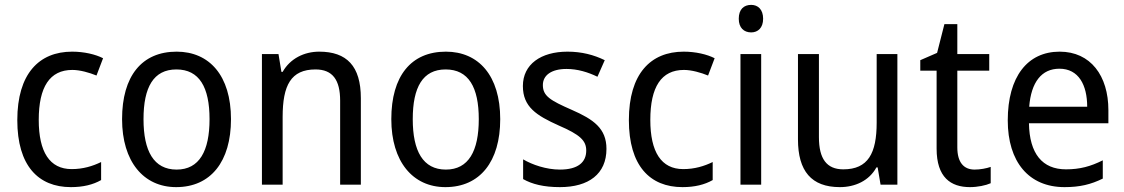

<svg xmlns="http://www.w3.org/2000/svg" viewBox="-20 -758 4615 788"><path d="M271 10C321 10 362 0 395 -19V-93C360 -76 321 -64 274 -64C184 -64 139 -134 139 -266C139 -401 184 -471 277 -471C308 -471 347 -460 376 -448L403 -519C372 -535 325 -546 276 -546C140 -546 51 -455 51 -265C51 -78 137 10 271 10Z M928 -269C928 -448 839 -546 705 -546C562 -546 481 -446 481 -269C481 -95 569 10 703 10C845 10 928 -95 928 -269ZM569 -269C569 -400 610 -473 704 -473C798 -473 840 -400 840 -269C840 -138 798 -62 705 -62C611 -62 569 -138 569 -269Z M1290 -546C1229 -546 1171 -518 1140 -463H1135L1123 -536H1055V0H1140V-278C1140 -408 1174 -473 1275 -473C1345 -473 1376 -430 1376 -345V0H1461V-355C1461 -487 1403 -546 1290 -546Z M2033 -269C2033 -448 1944 -546 1810 -546C1667 -546 1586 -446 1586 -269C1586 -95 1674 10 1808 10C1950 10 2033 -95 2033 -269ZM1674 -269C1674 -400 1715 -473 1809 -473C1903 -473 1945 -400 1945 -269C1945 -138 1903 -62 1810 -62C1716 -62 1674 -138 1674 -269Z M2469 -147C2469 -231 2416 -268 2327 -307C2238 -346 2208 -364 2208 -409C2208 -449 2243 -475 2305 -475C2350 -475 2393 -462 2432 -443L2462 -511C2417 -533 2367 -546 2309 -546C2200 -546 2126 -494 2126 -405C2126 -319 2182 -284 2273 -243C2361 -205 2386 -181 2386 -140C2386 -92 2352 -62 2278 -62C2222 -62 2164 -82 2127 -104V-23C2164 -2 2212 10 2278 10C2396 10 2469 -44 2469 -147Z M2781 10C2831 10 2872 0 2905 -19V-93C2870 -76 2831 -64 2784 -64C2694 -64 2649 -134 2649 -266C2649 -401 2694 -471 2787 -471C2818 -471 2857 -460 2886 -448L2913 -519C2882 -535 2835 -546 2786 -546C2650 -546 2561 -455 2561 -265C2561 -78 2647 10 2781 10Z M3063 -738C3033 -738 3012 -720 3012 -681C3012 -644 3033 -625 3063 -625C3091 -625 3112 -644 3112 -681C3112 -719 3091 -738 3063 -738ZM3104 -536H3019V0H3104Z M3663 -536H3578V-255C3578 -129 3543 -63 3441 -63C3373 -63 3341 -106 3341 -195V-536H3255V-186C3255 -56 3310 10 3427 10C3489 10 3547 -16 3577 -71H3582L3594 0H3663Z M3980 -62C3935 -62 3909 -92 3909 -153V-468H4040V-536H3909V-659H3856L3826 -541L3757 -511V-468H3824V-148C3824 -30 3882 10 3961 10C3992 10 4026 3 4046 -6V-73C4029 -67 4003 -62 3980 -62Z M4329 -546C4197 -546 4116 -443 4116 -264C4116 -94 4202 10 4349 10C4412 10 4457 -1 4506 -25V-100C4456 -75 4412 -63 4355 -63C4258 -63 4205 -127 4203 -252H4529V-306C4529 -447 4456 -546 4329 -546ZM4328 -476C4407 -476 4442 -409 4442 -320H4204C4212 -421 4255 -476 4328 -476Z"/></svg>

Font: Noto Sans Lao UI SemCond
Style: Regular
Weight: 400
Width: 4
Designer: Monotype Design Team
Foundry: Monotype Imaging Inc.
Version: Version 2.000